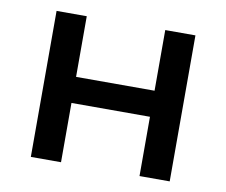

<svg xmlns="http://www.w3.org/2000/svg" viewBox="-64 -611 812 689"><g transform="rotate(10 342.0 -266.0)"><path d="M89 0V-532H199V-311H485V-532H595V0H485V-216H199V0Z"/></g></svg>

Font: Argentum Sans
Style: Regular
Weight: 400
Designer: Julieta Ulanovsky, Owen Earl, Chris M. Simpson, Rasmus Andersson, Cristiano Sobral
Foundry: The Argentum Sans Project Authors
Version: Version 3.135; ttfautohint (v1.8.4.7-5d5b-dirty)